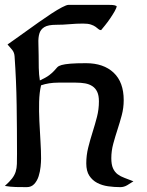

<svg xmlns="http://www.w3.org/2000/svg" viewBox="-20 -767 604 790"><path d="M425 -747Q434 -747 443 -746.5Q452 -746 460 -742Q460 -735 452 -721Q444 -707 433.5 -691.5Q423 -676 412 -662.5Q401 -649 396 -643Q390 -643 385.5 -647Q381 -651 373.5 -656.5Q366 -662 354 -666Q342 -670 322 -670Q294 -670 266.5 -667.5Q239 -665 211 -665Q178 -665 162.5 -655.5Q147 -646 142 -629Q137 -612 138 -589Q139 -566 139 -540Q139 -515 139.5 -487.5Q140 -460 144 -436Q170 -448 183 -458Q196 -468 203 -476Q210 -484 215.5 -490Q221 -496 233.5 -499.5Q246 -503 269 -505Q292 -507 334 -507Q406 -507 447.5 -468Q489 -429 489 -355Q489 -323 481 -293Q473 -263 463.5 -234Q454 -205 446 -175.5Q438 -146 438 -116Q438 -90 445 -74.5Q452 -59 464 -50Q476 -41 492.5 -35Q509 -29 529 -21Q517 -13 503.5 -5Q490 3 475 3Q450 3 425 -0.5Q400 -4 380 -14.5Q360 -25 347.5 -44Q335 -63 335 -95Q335 -128 343 -160Q351 -192 361 -223.5Q371 -255 379 -286Q387 -317 387 -350Q387 -374 380 -389Q373 -404 360 -412.5Q347 -421 330 -424Q313 -427 292 -427Q258 -427 219.5 -427Q181 -427 149 -416Q142 -387 141 -348.5Q140 -310 142 -268.5Q144 -227 146.5 -186.5Q149 -146 149 -115Q149 -101 147 -81Q145 -61 139 -42Q133 -23 121 -10Q109 3 90 3Q67 3 45 2.5Q23 2 0 -2Q19 -19 29.5 -32.5Q40 -46 44.5 -60.5Q49 -75 49.5 -92.5Q50 -110 50 -135Q50 -235 48.5 -335.5Q47 -436 40 -535Q39 -551 30 -562Q21 -573 11 -584Q21 -591 41.5 -605.5Q62 -620 87 -638Q112 -656 139.5 -675.5Q167 -695 191.5 -711Q216 -727 235 -737Q254 -747 262 -747H425Z"/></svg>

Font: Augsburger Schrift CAT
Style: Regular
Weight: 400
Designer: Peter Wiegel nach Roos&Junge Offenbach
Foundry: CAT-Fonts, Peter Wiegel
Version: Version 1.000